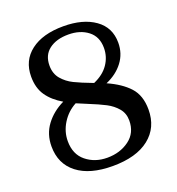

<svg xmlns="http://www.w3.org/2000/svg" viewBox="-131 -816 859 932"><g transform="rotate(-20 298.5 -350.0)"><path d="M550 -189Q550 -96 483 -43Q416 10 294 10Q176 10 111 -40.5Q46 -91 46 -181Q46 -244 81 -291Q116 -338 174 -366Q124 -395 96.5 -434.5Q69 -474 69 -533Q69 -616 130.5 -663Q192 -710 299 -710Q400 -710 461.5 -666.5Q523 -623 523 -544Q523 -488 490.5 -445Q458 -402 402 -378Q472 -347 511 -304.5Q550 -262 550 -189ZM171 -553Q171 -511 194.5 -483.5Q218 -456 251.5 -439.5Q285 -423 346 -400Q397 -422 423 -460Q449 -498 449 -544Q449 -602 409 -633Q369 -664 308 -664Q246 -664 208.5 -635.5Q171 -607 171 -553ZM444 -171Q444 -208 422 -234Q400 -260 367.5 -277Q335 -294 278 -317L228 -338Q183 -314 156 -270.5Q129 -227 129 -178Q129 -110 174 -73.5Q219 -37 283 -37Q349 -37 396.5 -72Q444 -107 444 -171Z"/></g></svg>

Font: Taviraj Medium
Style: Regular
Weight: 500
Designer: Katatrad Team
Foundry: CadsonDemak
Version: Version 1.030